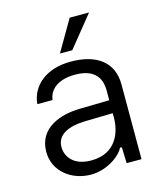

<svg xmlns="http://www.w3.org/2000/svg" viewBox="-111 -811 763 902"><g transform="rotate(-15 270.5 -360.0)"><path d="M220.7 8.8C301.3 8.8 370.1 -45.4 383.3 -78.1H392.6L395 0H467.3V-363.8C467.3 -471.7 390.6 -528.8 264.2 -528.8C144.5 -528.8 69.3 -464.4 61.5 -376.5H135.7C142.6 -434.6 195.8 -464.4 267.6 -464.4C357.4 -464.4 392.6 -420.4 392.6 -354.5V-306.6L246.1 -303.7C157.2 -301.8 43.9 -266.6 43.9 -148.4C43.9 -53.7 126 8.8 220.7 8.8ZM118.7 -152.8C118.7 -213.4 179.7 -239.3 257.3 -240.7L392.6 -243.7V-221.7C392.6 -158.2 364.3 -55.2 238.3 -55.2C155.8 -55.2 118.7 -102.1 118.7 -152.8ZM225.6 -578.6H285.6L407.7 -729.5H313.5Z"/></g></svg>

Font: Faust Sans
Style: Regular
Weight: 400
Designer: Andreas Faust
Version: Version 1.003;Glyphs 3.1.2 (3151)